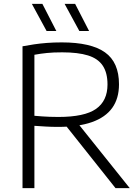

<svg xmlns="http://www.w3.org/2000/svg" viewBox="-20 -965 720 985"><path d="M95.5 0V-727.5Q124 -733 154.8 -737.5Q185.5 -742 220.8 -744.8Q256 -747.5 297 -747.5Q446.5 -747.5 518.5 -696.5Q590.5 -645.5 590.5 -532.5Q590.5 -460 555.8 -411.5Q521 -363 451.5 -338.5Q382 -314 278.5 -314Q242.5 -314 214.5 -315.8Q186.5 -317.5 156.5 -319.5V0ZM572.5 0 293.5 -351H364.5L645.5 0ZM279.5 -365Q413.5 -365 472.5 -406.2Q531.5 -447.5 531.5 -531.5Q531.5 -591.5 507.2 -628Q483 -664.5 431.8 -680.5Q380.5 -696.5 299 -696.5Q253.5 -696.5 221.2 -693.2Q189 -690 156.5 -684V-371Q179 -369 197.2 -367.8Q215.5 -366.5 234.5 -365.8Q253.5 -365 279.5 -365ZM387 -806 311.5 -945H365.5L437 -806ZM219 -806 143.5 -945H197.5L269 -806Z"/></svg>

Font: Encode Sans SC SemiExpanded Light
Style: Regular
Weight: 300
Width: 6
Designer: Multiple Designers
Foundry: Impallari Type
Version: Version 3.002